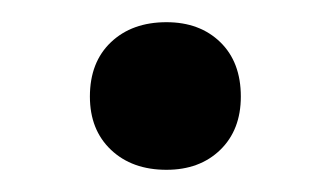

<svg xmlns="http://www.w3.org/2000/svg" viewBox="-20 -323 298 173"><path d="M130 -170Q99 -170 80 -188Q61 -206 61 -236Q61 -267 80 -285Q99 -303 130 -303Q160 -303 178.5 -285Q197 -267 197 -236Q197 -206 178.5 -188Q160 -170 130 -170Z"/></svg>

Font: Ysabeau SC SemiBold
Style: Regular
Weight: 600
Designer: Christian Thalmann (Catharsis Fonts)
Version: Version 2.001;gftools[0.9.30]; featfreeze: smcp